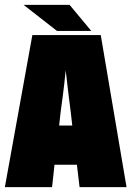

<svg xmlns="http://www.w3.org/2000/svg" viewBox="-24 -769 540 789"><path d="M73 -749 210 -642H351L262 -749ZM-4 0H190L200 -92H292L303 0H496L390 -625H109ZM225 -307C229 -337 239 -407 246 -480C254 -407 263 -337 267 -306L273 -253H219Z"/></svg>

Font: Blinker Headline
Style: Regular
Weight: 900
Width: 4
Designer: Juergen Huber
Foundry: supertype
Version: Version 1.015;PS 1.15;hotconv 1.0.88;makeotf.lib2.5.647800